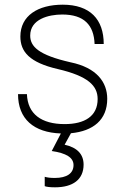

<svg xmlns="http://www.w3.org/2000/svg" viewBox="-20 -560 542 820"><path d="M438 -138C438 -209 393 -271 281 -294C145 -325 109 -361 109 -408C109 -478 187 -498 246 -498C339 -498 381 -453 384 -372H423C423 -477 365 -540 248 -540C142 -540 67 -493 67 -404C67 -339 106 -293 227 -265C356 -235 397 -194 397 -137C397 -64 342 -30 256 -30C157 -30 98 -73 95 -158H57C57 -52 124 6 240 10L201 85C263 94 294 113 294 145C294 180 266 200 214 200C194 200 181 198 171 195V235C178 238 193 240 215 240C291 240 337 207 337 143C337 99 310 70 256 58L283 9C378 0 438 -48 438 -138Z"/></svg>

Font: Kathrein 35 Thin
Style: Regular
Weight: 250
Designer: Lazydogs Typefoundry, based on Open Sans by Ascender Corporation
Foundry: Lazydogs Typefoundry
Version: Version 1.003;PS 001.003;hotconv 1.0.88;makeotf.lib2.5.64775